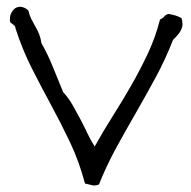

<svg xmlns="http://www.w3.org/2000/svg" viewBox="-20 -532 573 577"><path d="M525.4 -477.5Q528.3 -468.8 528.3 -460.9V-455.1Q526.4 -445.3 522 -438Q517.6 -430.7 511.7 -424.3Q505.9 -418 500 -412.1Q476.6 -352.5 447.8 -299.3Q418.9 -246.1 389.2 -194.3Q359.4 -142.6 330.1 -89.4Q300.8 -36.1 277.3 22.5Q269.5 25.4 262.7 25.4Q258.8 25.4 255.9 24.4Q246.1 22.5 235.4 19.5Q217.8 -46.9 190.4 -104.5Q163.1 -162.1 133.3 -216.8Q103.5 -271.5 75.2 -327.6Q46.9 -383.8 26.4 -447.3Q26.4 -452.1 23.9 -454.6Q21.5 -457 18.6 -459Q15.6 -460.9 12.7 -463.4Q9.8 -465.8 9.8 -470.7V-474.6Q9.8 -486.3 14.6 -494.1Q19.5 -503.9 28.3 -508.8Q34.2 -511.7 41 -511.7Q43.9 -511.7 46.9 -510.7Q56.6 -508.8 65.4 -500Q68.4 -486.3 74.2 -474.6Q80.1 -462.9 86.4 -452.1Q92.8 -441.4 97.7 -429.2Q102.5 -417 104.5 -402.3Q124 -368.2 139.2 -330.1Q154.3 -292 169.9 -254.9Q185.5 -238.3 197.3 -217.8Q209 -197.3 220.2 -176.3Q231.4 -155.3 241.7 -133.3Q252 -111.3 264.6 -91.8Q290 -137.7 318.8 -183.1Q347.7 -228.5 374.5 -275.4Q401.4 -322.3 424.3 -371.1Q447.3 -419.9 460.9 -473.6Q468.8 -476.6 473.6 -482.4Q478.5 -488.3 486.3 -490.2Q497.1 -488.3 507.3 -485.4Q517.6 -482.4 525.4 -477.5Z"/></svg>

Font: Crafty Girls
Style: Regular
Weight: 400
Designer: Crystal Kluge
Foundry: Font Diner, Inc DBA Tart Workshop
Version: Version 1.001